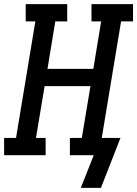

<svg xmlns="http://www.w3.org/2000/svg" viewBox="-29 -755 667 934"><path d="M462 159H364L427 0H311V-84H369L411 -336H188L146 -84H193V0H-9V-84H49L143 -651H96V-735H298V-651H240L202 -420H425L463 -651H416V-735H618V-651H560L466 -84H557Z"/></svg>

Font: Iosevka Curly Slab MdExObl
Style: Regular
Weight: 500
Width: 7
Italic angle: -9°
Monospace: yes
Designer: Belleve Invis
Foundry: Belleve Invis
Version: Version 11.1.0; ttfautohint (v1.8.3)